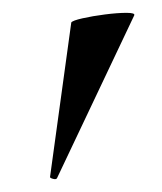

<svg xmlns="http://www.w3.org/2000/svg" viewBox="-20 -751 252 299"><path d="M69 -474Q68 -471 62.5 -472.5Q57 -474 58 -476L91 -716Q93 -719 108.5 -722.5Q124 -726 143.5 -728.5Q163 -731 177 -731Q191 -731 189 -727Z"/></svg>

Font: Cormorant Infant Light
Style: Bold
Weight: 700
Version: Version 4.001